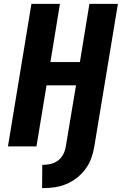

<svg xmlns="http://www.w3.org/2000/svg" viewBox="-20 -755 640 990"><path d="M202 215H197L198 95H202Q222 95 242.5 90Q263 85 279.5 72.5Q296 60 306 41Q316 22 319 2L372 -315H220L168 0H21L142 -735H289L240 -435H392L441 -735H588L466 2Q461 32 450.5 61Q440 90 421 116Q402 142 376.5 162Q351 182 322 194Q293 206 262.5 210.5Q232 215 202 215Z"/></svg>

Font: Iosevka Aile Heavy
Style: Italic
Weight: 900
Italic angle: -9°
Designer: Belleve Invis
Foundry: Belleve Invis
Version: Version 31.1.0; ttfautohint (v1.8.4)